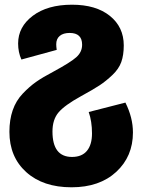

<svg xmlns="http://www.w3.org/2000/svg" viewBox="-20 -571 604 816"><path d="M284 225Q163 225 91.5 160.5Q20 96 20 -11Q20 -62 34 -102.5Q48 -143 76.5 -173Q105 -203 133.5 -223Q162 -243 206 -266Q280 -306 304.5 -328Q329 -350 329 -381Q329 -431 276 -431Q249 -431 234 -418.5Q219 -406 219 -383Q219 -373 221 -359L71 -318Q57 -349 57 -386Q57 -457 119.5 -504Q182 -551 286 -551Q388 -551 447 -503.5Q506 -456 506 -378Q506 -337 495.5 -307.5Q485 -278 457.5 -252Q430 -226 403.5 -208.5Q377 -191 324 -162Q255 -124 229 -93.5Q203 -63 203 -12Q203 96 286 96Q328 96 349.5 70Q371 44 371 -4Q371 -55 357 -95L513 -135Q545 -71 545 -8Q545 94 474 159.5Q403 225 284 225Z"/></svg>

Font: FiraGO ExtraBold
Style: Regular
Weight: 800
Designer: bBox Type
Foundry: bBox Type GmbH
Version: Version 1.001;PS 001.001;hotconv 1.0.88;makeotf.lib2.5.64775